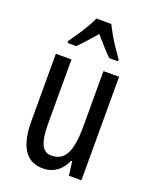

<svg xmlns="http://www.w3.org/2000/svg" viewBox="-145 -846 745 936"><g transform="rotate(20 228.0 -378.0)"><path d="M391 -537V0H326L317 -72H311Q300 -46 282.5 -27.5Q265 -9 243 0.5Q221 10 195 10Q147 10 118 -14.5Q89 -39 76 -83Q63 -127 63 -187V-537H144V-202Q144 -131 160 -97Q176 -63 210 -63Q247 -63 269 -83.5Q291 -104 300.5 -145.5Q310 -187 310 -251V-537ZM267 -766Q278 -744 293 -717.5Q308 -691 326 -664.5Q344 -638 360 -616V-606H315Q294 -626 273 -650Q252 -674 229 -700Q206 -674 183.5 -648.5Q161 -623 143 -606H98V-616Q116 -641 133.5 -667.5Q151 -694 166 -719.5Q181 -745 190 -766Z"/></g></svg>

Font: Noto Sans Arabic ExtraCondensed
Style: Regular
Weight: 400
Width: 2
Designer: Monotype Design Team, Nadine Chahine, Nizar Qandah and Khaled Hosny
Foundry: Monotype Imaging Inc.
Version: Version 2.012